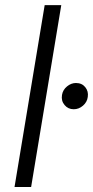

<svg xmlns="http://www.w3.org/2000/svg" viewBox="-20 -748 372 768"><path d="M225.1 -727.5 104.5 0H38.1L158.7 -727.5ZM274.9 -311Q252.4 -311 238.3 -327.9Q224.1 -344.7 228 -368.2Q231.4 -388.7 248 -402.3Q264.6 -416 283.7 -416Q307.6 -416 321 -399.4Q334.5 -382.8 331.1 -360.4Q328.6 -339.8 312 -325.4Q295.4 -311 274.9 -311Z"/></svg>

Font: Inter Light
Style: Italic
Weight: 300
Italic angle: -9.3988°
Designer: Rasmus Andersson
Foundry: rsms
Version: Version 4.001;git-66647c0bb